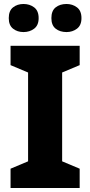

<svg xmlns="http://www.w3.org/2000/svg" viewBox="-20 -944 453 964"><path d="M380 0H33V-97L121 -134V-580L33 -617V-714H380V-617L292 -580V-134L380 -97ZM24 -853Q24 -890 45.5 -907Q67 -924 98 -924Q129 -924 151.5 -907Q174 -890 174 -853Q174 -817 151.5 -800Q129 -783 98 -783Q67 -783 45.5 -800Q24 -817 24 -853ZM238 -853Q238 -890 259.5 -907Q281 -924 314 -924Q344 -924 366.5 -907Q389 -890 389 -853Q389 -817 366.5 -800Q344 -783 314 -783Q281 -783 259.5 -800Q238 -817 238 -853Z"/></svg>

Font: Noto Sans Sinhala UI ExtraBold
Style: Regular
Weight: 800
Designer: Jelle Bosma - Monotype Design Team
Foundry: Monotype Imaging Inc.
Version: Version 2.006; ttfautohint (v1.8.4.7-5d5b)